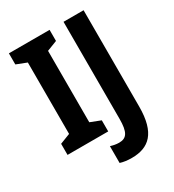

<svg xmlns="http://www.w3.org/2000/svg" viewBox="-217 -836 1059 1169"><g transform="rotate(-30 312.5 -251.0)"><path d="M317 0V-78L245 -106V-608L317 -636V-714H31V-636L103 -608V-106L31 -78V0ZM361 212C482 212 556 149 556 -37V-714H415V-32C415 61 394 93 341 93C318 93 298 88 281 83V201C303 208 330 212 361 212Z"/></g></svg>

Font: Noto Sans Thai Looped Condensed
Style: Bold
Weight: 700
Width: 3
Designer: Sasikarn Vongin, Ben Mitchell
Foundry: The Fontpad Ltd
Version: Version 1.001